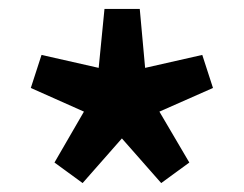

<svg xmlns="http://www.w3.org/2000/svg" viewBox="-20 -828 546 430"><path d="M165 -418 102 -464 168 -578 49 -631 73 -705 201 -676 214 -808H293L305 -676L433 -705L457 -631L337 -578L404 -464L341 -418L253 -518Z"/></svg>

Font: Source Han Sans CN Bold
Style: Bold
Weight: 700
Designer: Ryoko NISHIZUKA 西塚涼子 (kana & ideographs); Paul D. Hunt (Latin, Greek & Cyrillic); Wenlong ZHANG 张文龙 (bopomofo); Sandoll 
Foundry: Adobe Systems Incorporated
Version: Version 1.00;May 30, 2023;FontCreator 11.5.0.2422 32-bit